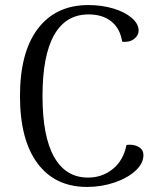

<svg xmlns="http://www.w3.org/2000/svg" viewBox="-20 -726 636 759"><path d="M59 -346Q59 -520 130 -613Q201 -706 329 -706Q382 -706 427.5 -692.5Q473 -679 500.5 -655.5Q528 -632 528 -605Q528 -586 510 -572Q492 -558 463 -561Q455 -613 420.5 -641Q386 -669 330 -669Q240 -669 194 -587.5Q148 -506 148 -346Q148 -187 194 -105.5Q240 -24 328 -24Q384 -24 426 -58Q468 -92 480 -153L492 -154Q515 -154 531 -143.5Q547 -133 547 -113Q547 -80 515.5 -51Q484 -22 432.5 -4.5Q381 13 324 13Q198 13 128.5 -80Q59 -173 59 -346Z"/></svg>

Font: Arima Madurai
Style: Regular
Weight: 400
Designer: Joana Correia and Natanael Gama
Foundry: NDISCOVER
Version: Version 1.020